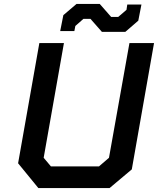

<svg xmlns="http://www.w3.org/2000/svg" viewBox="-20 -956 803 976"><path d="M498 -794 440 -860H404L363 -824L358 -798H286L302 -879L369 -936H487L545 -870H581L623 -906L627 -933H699L683 -851L617 -794ZM537 0H175L72 -126L180 -737H305L202 -154L239 -110H483L534 -154L638 -737H763L650 -95Z"/></svg>

Font: Tomorrow Medium
Style: Italic
Weight: 500
Italic angle: -10°
Designer: Tony de Marco, Monica Rizzolli
Foundry: Just in Type
Version: Version 2.002